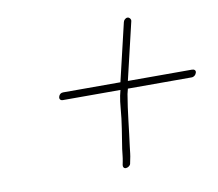

<svg xmlns="http://www.w3.org/2000/svg" viewBox="-58 -588 662 584"><g transform="rotate(-10 273.0 -296.0)"><path d="M301 -82 303 -92C307 -109 307 -118 309 -133C316 -183 321 -241 330 -292L334 -308H531C538 -308 544 -313 546 -320C548 -327 543 -331 536 -331H338L380 -509C381 -515 376 -521 370 -521C364 -521 358 -515 357 -509L315 -331H138C131 -331 126 -327 124 -320C122 -313 126 -308 133 -308H311L307 -291C305 -280 303 -268 302 -253C299 -212 291 -170 285 -130C283 -116 283 -107 280 -92L278 -82C277 -76 280 -71 286 -71C292 -71 300 -76 301 -82Z"/></g></svg>

Font: Electronic
Style: ExLtIt
Weight: 200
Version: Version 1.011